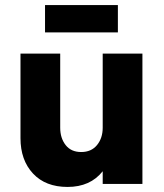

<svg xmlns="http://www.w3.org/2000/svg" viewBox="-20 -727 648 759"><path d="M158 -599V-707H446V-599ZM386 -222V-515H543V0H386V-50Q337 12 247 12Q160 12 110.5 -41Q61 -94 61 -181V-515H218V-222Q218 -181 239.5 -153.5Q261 -126 301 -126Q341 -126 363.5 -153.5Q386 -181 386 -222Z"/></svg>

Font: Freely
Style: Bold
Weight: 700
Designer: Kris Sowersby
Foundry: Klim Type Foundry
Version: Version 1.006;hotconv 1.0.113;makeotfexe 2.5.65598;200799169